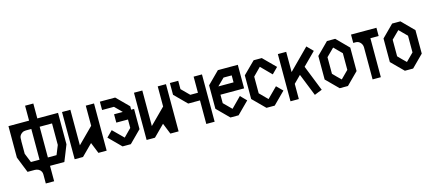

<svg xmlns="http://www.w3.org/2000/svg" viewBox="-55 -1156 4167 1845"><g transform="rotate(-15 2028.0 -233.5)"><path d="M307.6 -83H393.6Q418 -145.5 430.7 -174.8V-388.7H307.6ZM224.6 -388.7H170.9L153.3 -386.7Q135.7 -383.8 120.1 -368.2Q112.3 -360.4 106.4 -347.7Q101.6 -334 102.5 -314.5V-306.6Q102.5 -302.7 101.6 -300.8V-174.8Q114.3 -145.5 138.7 -83H224.6ZM512.7 -471.7V-159.2L481.4 -80.1L449.2 0H306.6V15.6V153.3H223.6V64.5Q223.6 47.9 217.8 36.1Q211.9 25.4 204.1 17.6Q188.5 4.9 171.9 2L155.3 0H83L50.8 -80.1L19.5 -159.2V-471.7H224.6V-620.1H306.6V-471.7Z M870.1 0H788.1Q773.4 -37.1 744.1 -109.4Q707 -73.2 634.8 0H551.8V-469.7H634.8V-116.2Q685.5 -168 788.1 -269.5V-469.7H870.1Z M1116.2 -319.3 1046.9 -388.7H928.7V-471.7H1081.1L1199.2 -353.5V-319.3H1228.5V-118.2L1110.4 0H1028.3Q989.3 -40 909.2 -119.1L967.8 -177.7Q1002 -143.6 1070.3 -76.2Q1094.7 -101.6 1145.5 -152.3V-236.3H1029.3V-319.3Z M1585.9 0H1503.9Q1489.3 -37.1 1460 -109.4Q1422.9 -73.2 1350.6 0H1267.6V-469.7H1350.6V-116.2Q1401.4 -168 1503.9 -269.5V-469.7H1585.9Z M1861.3 0H1944.3V-470.7H1861.3V-310.5H1785.2Q1734.4 -362.3 1708 -387.7V-470.7H1625V-354.5H1626Q1626 -353.5 1625 -353.5Q1705.1 -274.4 1744.1 -234.4H1861.3Z M2300.8 -236.3H2065.4V-152.3L2142.6 -75.2Q2175.8 -108.4 2242.2 -175.8Q2260.7 -156.2 2299.8 -117.2L2241.2 -58.6L2182.6 0H2101.6L2042 -59.6L1983.4 -118.2V-351.6L2101.6 -469.7V-470.7H2300.8ZM2217.8 -387.7H2136.7Q2113.3 -365.2 2066.4 -318.4H2217.8Z M2660.2 -118.2 2542 0H2460L2339.8 -120.1V-355.5Q2379.9 -394.5 2459 -473.6H2541V-472.7Q2581.1 -433.6 2660.2 -353.5L2601.6 -294.9Q2567.4 -329.1 2500 -397.5Q2474.6 -371.1 2423.8 -320.3V-154.3Q2449.2 -127.9 2501 -76.2Q2534.2 -110.4 2601.6 -176.8Z M2782.2 -320.3V-269.5Q2821.3 -309.6 2982.4 -470.7L3041 -411.1Q2983.4 -354.5 2916 -286.1Q2949.2 -201.2 3017.6 -30.3Q2999 -22.5 2979.5 -15.6L2941.4 0Q2912.1 -74.2 2852.5 -222.7L2782.2 -152.3V-1H2699.2V-470.7H2782.2Z M3387.7 -117.2 3329.1 -58.6 3270.5 0H3188.5Q3159.2 -30.3 3128.9 -59.6L3070.3 -118.2V-352.5L3128.9 -411.1L3187.5 -469.7H3269.5Q3308.6 -429.7 3386.7 -351.6H3387.7ZM3304.7 -151.4V-317.4L3228.5 -393.6Q3203.1 -368.2 3152.3 -318.4V-153.3L3190.4 -114.3L3229.5 -76.2Z M3597.7 0H3515.6V-319.3Q3514.6 -347.7 3496.1 -367.2Q3477.5 -386.7 3451.2 -386.7H3426.8V-469.7H3515.6H3597.7H3679.7V-387.7H3597.7Z M4036.1 -117.2 3977.5 -58.6 3918.9 0H3836.9Q3807.6 -30.3 3777.3 -59.6L3718.8 -118.2V-352.5L3777.3 -411.1L3835.9 -469.7H3918Q3957 -429.7 4035.2 -351.6H4036.1ZM3953.1 -151.4V-317.4L3877 -393.6Q3851.6 -368.2 3800.8 -318.4V-153.3L3838.9 -114.3L3877.9 -76.2Z"/></g></svg>

Font: mr_KirucoupageG
Style: Regular
Weight: 400
Designer: Jan Henkel
Version: Version 1.00 May 25, 2020, initial release